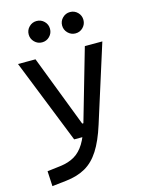

<svg xmlns="http://www.w3.org/2000/svg" viewBox="-140 -819 866 1138"><g transform="rotate(-15 293.0 -250.0)"><path d="M36.6 234.4 31.7 141.6 112.8 131.8Q164.1 125.5 200.4 104Q236.8 82.5 262.7 40.3Q288.6 -2 308.1 -70.3L437 -517.6H544.4L395 -45.9Q365.7 46.9 329.3 103.5Q293 160.2 243.4 188.5Q193.8 216.8 124.5 224.6ZM232.9 0 26.9 -517.6H134.3L303.2 -78.1H318.8V0ZM403.8 -604.5Q377 -604.5 357.7 -623.8Q338.4 -643.1 338.4 -669.9Q338.4 -697.3 357.7 -716.3Q377 -735.4 403.8 -735.4Q431.2 -735.4 450.2 -716.3Q469.2 -697.3 469.2 -669.9Q469.2 -643.1 450.2 -623.8Q431.2 -604.5 403.8 -604.5ZM198.7 -604.5Q171.9 -604.5 152.6 -623.8Q133.3 -643.1 133.3 -669.9Q133.3 -697.3 152.6 -716.3Q171.9 -735.4 198.7 -735.4Q226.1 -735.4 245.1 -716.3Q264.2 -697.3 264.2 -669.9Q264.2 -643.1 245.1 -623.8Q226.1 -604.5 198.7 -604.5Z"/></g></svg>

Font: Cascadia Code PL
Style: Regular
Weight: 400
Monospace: yes
Designer: Aaron Bell
Foundry: Saja Typeworks
Version: Version 2102.003